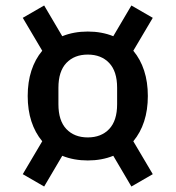

<svg xmlns="http://www.w3.org/2000/svg" viewBox="-20 -699 640 700"><path d="M207 -131 141 -19 63 -64 134 -184Q108 -215 94.5 -256.5Q81 -298 81 -349Q81 -400 94.5 -441.5Q108 -483 134 -514L63 -634L141 -679L207 -567Q249 -584 300 -584Q351 -584 393 -567L459 -679L537 -634L466 -514Q492 -483 505.5 -441.5Q519 -400 519 -349Q519 -298 505.5 -256.5Q492 -215 466 -184L537 -64L459 -19L393 -131Q351 -114 300 -114Q249 -114 207 -131ZM407 -319V-379Q407 -439 378 -469.5Q349 -500 300 -500Q251 -500 222 -469.5Q193 -439 193 -379V-319Q193 -259 222 -228.5Q251 -198 300 -198Q349 -198 378 -228.5Q407 -259 407 -319Z"/></svg>

Font: IBM Plaex Mono Medium
Style: Regular
Weight: 500
Designer: Mike Abbink, Paul van der Laan, Pieter van Rosmalen
Foundry: Bold Monday
Version: Version 2.003